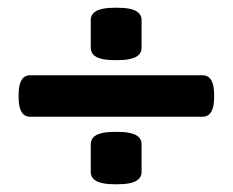

<svg xmlns="http://www.w3.org/2000/svg" viewBox="-20 -473 600 495"><path d="M345 -101V-30Q345 2 285 2H274Q214 2 214 -30V-101Q214 -133 274 -133H285Q345 -133 345 -101ZM532 -229V-222Q532 -172 502 -172H58Q28 -172 28 -222V-229Q28 -279 58 -279H502Q532 -279 532 -229ZM345 -421V-350Q345 -318 285 -318H274Q214 -318 214 -350V-421Q214 -453 274 -453H285Q345 -453 345 -421Z"/></svg>

Font: mmAsap
Style: Bold
Weight: 700
Designer: Pablo Cosgaya
Foundry: Omnibus-Type
Version: Version 1.001